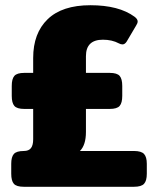

<svg xmlns="http://www.w3.org/2000/svg" viewBox="-20 -715 605 735"><path d="M23 -50V-88Q23 -114 33 -125.5Q43 -137 71 -137Q90 -137 98.5 -148Q107 -159 107 -182V-298H73Q45 -298 35 -309.5Q25 -321 25 -348V-386Q25 -413 35 -424.5Q45 -436 73 -436H107V-493Q107 -588 162.5 -641.5Q218 -695 326 -695Q435 -695 495 -651Q507 -642 507 -633Q507 -626 501 -617L465 -556Q458 -545 449 -545Q442 -545 435 -549Q409 -563 374 -563Q309 -563 309 -500V-436H400Q428 -436 438 -424.5Q448 -413 448 -386V-348Q448 -321 438 -309.5Q428 -298 400 -298H309V-210Q309 -160 286 -137H493Q521 -137 531.5 -125.5Q542 -114 542 -88V-50Q542 -23 531.5 -11.5Q521 0 493 0H71Q43 0 33 -11.5Q23 -23 23 -50Z"/></svg>

Font: Mitr SemiBold
Style: Regular
Weight: 600
Designer: Thanarat Vachiruckul
Foundry: Cadson Demak
Version: Version 1.002